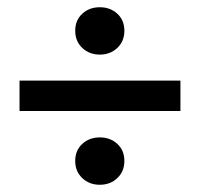

<svg xmlns="http://www.w3.org/2000/svg" viewBox="-20 -595 553 531"><path d="M34 -288V-372H479V-288ZM256 -84Q227 -84 207.5 -102.5Q188 -121 188 -150Q188 -179 207.5 -197Q227 -215 256 -215Q285 -215 304.5 -197Q324 -179 324 -150Q324 -121 304.5 -102.5Q285 -84 256 -84ZM256 -444Q227 -444 207.5 -462.5Q188 -481 188 -510Q188 -539 207.5 -557Q227 -575 256 -575Q285 -575 304.5 -557Q324 -539 324 -510Q324 -481 304.5 -462.5Q285 -444 256 -444Z"/></svg>

Font: TT Toshiba Sans Medium
Style: Regular
Weight: 500
Designer: Paul D. Hunt
Foundry: Toshiba Corporation
Version: Version 2.020;PS 2.000;hotconv 1.0.86;makeotf.lib2.5.63406